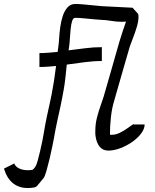

<svg xmlns="http://www.w3.org/2000/svg" viewBox="-117 -743 783 969"><path d="M24 206Q-67 206 -97 108L-45 82Q-40 97 -21.5 106.5Q-3 116 24 116Q30 116 36.5 115.5Q43 115 47 114Q49 114 55.5 106Q62 98 61 98Q66 93 72.5 70.5Q79 48 85.5 19.5Q92 -9 97 -33Q102 -57 103 -66Q111 -114 119 -152.5Q127 -191 135.5 -228Q144 -265 151 -309Q156 -335 159 -360Q162 -385 166 -410Q145 -408 124 -406.5Q103 -405 82 -405V-475Q105 -475 128 -477Q151 -479 174 -481Q175 -489 176 -497Q177 -505 178 -512Q180 -525 181.5 -550.5Q183 -576 187 -605.5Q191 -635 199.5 -661.5Q208 -688 223.5 -705.5Q239 -723 263 -723Q280 -723 307 -720.5Q334 -718 359.5 -715.5Q385 -713 395 -712L552 -704L580 -673Q582 -667 582 -658Q582 -635 573 -605.5Q564 -576 553.5 -549.5Q543 -523 538 -508Q516 -432 497.5 -368Q479 -304 458 -230Q447 -193 442.5 -148.5Q438 -104 438 -72Q438 -65 439 -61Q439 -63 450 -63Q467 -63 486 -72Q505 -81 521.5 -92.5Q538 -104 548.5 -111.5Q559 -119 559 -115H613Q613 -93 595.5 -69.5Q578 -46 550 -26.5Q522 -7 490 5Q458 17 430 17Q402 17 386 -2.5Q370 -22 365 -57Q364 -61 364 -68Q364 -75 364 -82Q364 -117 372.5 -150Q381 -183 391 -210.5Q401 -238 406 -255Q429 -333 447 -397.5Q465 -462 486 -534Q493 -557 502.5 -586Q512 -615 519 -634L498 -633Q471 -633 445 -637.5Q419 -642 392 -643Q384 -643 359 -645.5Q334 -648 306.5 -650.5Q279 -653 263 -653Q252 -653 247 -637Q242 -621 239.5 -596.5Q237 -572 235.5 -546Q234 -520 231 -501Q230 -498 230 -495Q230 -492 229 -489Q271 -494 313 -499.5Q355 -505 397 -505V-435Q353 -435 309 -429Q265 -423 220 -417Q217 -386 213.5 -354Q210 -322 205 -293Q196 -242 187.5 -203Q179 -164 171 -127.5Q163 -91 156 -50Q154 -39 148 -8.5Q142 22 133.5 57.5Q125 93 117 121Q109 149 102 157Q85 177 77.5 186.5Q70 196 66.5 198.5Q63 201 56 203Q37 206 24 206Z"/></svg>

Font: Syne Tactile
Style: Regular
Weight: 400
Designer: Lucas Descroix
Foundry: Bonjour Monde
Version: Version 2.100; ttfautohint (v1.8.3)